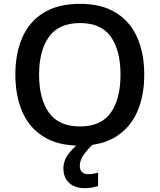

<svg xmlns="http://www.w3.org/2000/svg" viewBox="-20 -745 827 995"><path d="M727.5 -357.9Q727.5 -247.6 690.7 -164.8Q653.8 -82 579.8 -36.1Q505.9 9.8 394 9.8Q280.3 9.8 206.1 -36.4Q131.8 -82.5 95.7 -165.5Q59.6 -248.5 59.6 -358.9Q59.6 -468.8 95.9 -551.3Q132.3 -633.8 206.8 -679.4Q281.2 -725.1 395 -725.1Q505.9 -725.1 579.8 -679.7Q653.8 -634.3 690.7 -551.8Q727.5 -469.2 727.5 -357.9ZM182.6 -357.9Q182.6 -233.4 233.4 -161.6Q284.2 -89.8 394 -89.8Q504.4 -89.8 554.4 -161.6Q604.5 -233.4 604.5 -357.9Q604.5 -483.4 554.4 -554.4Q504.4 -625.5 395 -625.5Q284.7 -625.5 233.6 -554Q182.6 -482.4 182.6 -357.9ZM393.6 114.3Q393.6 136.2 405.3 147Q417 157.7 436.5 157.7Q452.6 157.7 466.1 155Q479.5 152.3 488.3 149.9V219.7Q473.6 223.6 457.5 226.8Q441.4 230 419.9 230Q366.2 230 337.4 202.1Q308.6 174.3 308.6 127.4Q308.6 84.5 339.6 46.4Q370.6 8.3 410.2 -16.1L464.8 0Q431.2 31.7 412.4 58.8Q393.6 85.9 393.6 114.3Z"/></svg>

Font: Open Sans SemiBold
Style: Regular
Weight: 600
Designer: Monotype Design Team
Foundry: Monotype Imaging Inc.
Version: Version 3.003; ttfautohint (v1.8.4)